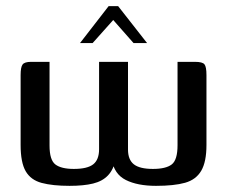

<svg xmlns="http://www.w3.org/2000/svg" viewBox="-20 -600 738 624"><path d="M206 4Q151 4 115.5 -5.5Q80 -15 63.5 -43.5Q47 -72 47 -129V-356Q47 -382 53.5 -390.5Q60 -399 81 -399H141V-127Q141 -80 160 -65.5Q179 -51 220 -51Q264 -51 283 -66Q302 -81 302 -115V-399H396V-114Q396 -81 415 -66Q434 -51 477 -51Q519 -51 538 -65.5Q557 -80 557 -128V-399H614Q638 -399 644.5 -391Q651 -383 651 -356V-129Q651 -74 634 -45Q617 -16 581.5 -6Q546 4 487 4Q427 4 389 -15Q351 -34 343 -82H356Q349 -49 331 -30Q313 -11 282.5 -3.5Q252 4 206 4ZM240 -460 333 -580H364L458 -460H414L348 -535L281 -460Z"/></svg>

Font: Genos Thin Medium
Style: Regular
Weight: 500
Version: Version 1.010